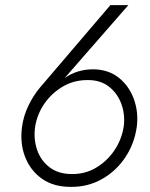

<svg xmlns="http://www.w3.org/2000/svg" viewBox="-20 -719 583 748"><path d="M410 -699H480L232 -415Q256 -432 284 -440.5Q312 -449 344 -449Q403 -448 443 -416Q483 -384 501.5 -333Q520 -282 513 -226Q504 -160 468.5 -106.5Q433 -53 377.5 -21.5Q322 10 255 9Q188 9 143 -23Q98 -55 77.5 -108.5Q57 -162 66 -226Q72 -269 91 -308Q110 -347 135 -377ZM117 -226Q110 -178 124.5 -135.5Q139 -93 173.5 -67Q208 -41 259 -41Q311 -40 354 -65.5Q397 -91 425.5 -133Q454 -175 462 -226Q468 -272 453 -313.5Q438 -355 405 -381Q372 -407 324 -407Q270 -408 226 -382.5Q182 -357 153.5 -316Q125 -275 117 -226Z"/></svg>

Font: Jost* Light
Style: Italic
Weight: 300
Italic angle: -10°
Version: Version 3.7